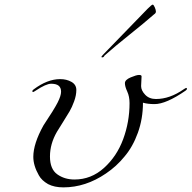

<svg xmlns="http://www.w3.org/2000/svg" viewBox="-20 -790 828 830"><path d="M592 -460 590 -418Q590 -399 607.5 -380.5Q625 -362 654 -362Q714 -362 774 -404Q783 -410 785.5 -410Q788 -410 788 -406Q788 -402 782 -398Q698 -340 648 -340Q619 -340 598 -346Q598 -277 576 -216Q554 -155 518 -113Q484 -71 438 -40Q350 20 254 20Q215 20 188 6Q160 -10 148 -32Q124 -74 124 -112Q124 -169 168 -248Q214 -317 229 -346.5Q244 -376 244 -393.5Q244 -411 233.5 -419.5Q223 -428 201 -428Q179 -428 134 -398Q125 -392 122.5 -392Q120 -392 120 -396Q120 -400 126 -404Q185 -448 240 -448Q268 -448 289 -436Q310 -424 310 -401Q310 -378 300.5 -352Q291 -326 281 -309Q271 -292 251.5 -261Q232 -230 226 -220Q196 -168 196 -113.5Q196 -59 227.5 -36.5Q259 -14 302 -14Q374 -14 429.5 -64Q485 -114 512.5 -188.5Q540 -263 540 -344Q540 -373 530 -394.5Q520 -416 520 -430.5Q520 -445 545 -455.5Q570 -466 581 -466Q592 -466 592 -460ZM424 -552 618 -752Q636 -770 640 -770Q644 -770 649 -758.5Q654 -747 654 -740Q654 -733 646 -728Q605 -692 540.5 -640.5Q476 -589 432 -550Q428 -542 423 -542Q418 -542 418 -544Z"/></svg>

Font: Miama
Style: Regular
Weight: 400
Italic angle: 16.5°
Designer: Linus Romer
Foundry: Linus Romer
Version: 0.32